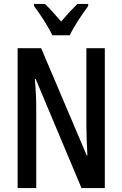

<svg xmlns="http://www.w3.org/2000/svg" viewBox="-20 -960 625 980"><path d="M247 -780H336C357 -825 400 -889 430 -929V-940H375C344 -909 325 -889 292 -850C263 -884 233 -918 209 -940H154V-929C187 -885 227 -823 247 -780ZM515 0V-714H421V-316C421 -278 423 -228 426 -166H423L190 -714H70V0H165V-407C165 -448 163 -498 158 -557H162L396 0Z"/></svg>

Font: Noto Sans Lao ExtraCondensed Medium
Style: Regular
Weight: 500
Width: 2
Designer: Monotype Design Team
Foundry: Monotype Imaging Inc.
Version: Version 2.003